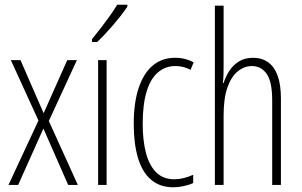

<svg xmlns="http://www.w3.org/2000/svg" viewBox="-20 -784 1279 814"><path d="M143 -273 26 -529H67L165 -304L265 -529H306L187 -271L310 0H269L164 -239L57 0H16Z M432 0H396V-529H432ZM520 -756Q509 -739 493 -718.5Q477 -698 459 -677Q441 -656 424 -638Q407 -620 392 -606H370V-618Q392 -645 410 -668.5Q428 -692 444.5 -715Q461 -738 477 -764H520Z M715 10Q658 10 620.5 -22Q583 -54 565 -114.5Q547 -175 547 -258Q547 -349 568 -411.5Q589 -474 628 -506.5Q667 -539 722 -539Q745 -539 764.5 -534Q784 -529 801 -520L788 -488Q773 -496 757 -500Q741 -504 724 -504Q681 -504 649.5 -477Q618 -450 601.5 -395.5Q585 -341 585 -259Q585 -188 599 -135Q613 -82 642.5 -53Q672 -24 719 -24Q739 -24 759 -29Q779 -34 799 -43V-8Q782 0 758.5 5Q735 10 715 10Z M928 -503Q928 -480 927.5 -465Q927 -450 925 -432H928Q936 -458 951.5 -482.5Q967 -507 992 -523Q1017 -539 1053 -539Q1091 -539 1117.5 -519.5Q1144 -500 1157.5 -462Q1171 -424 1171 -366V0H1134V-358Q1134 -438 1110.5 -471Q1087 -504 1048 -504Q1016 -504 988.5 -482Q961 -460 944.5 -414Q928 -368 928 -294V0H891V-760H928Z"/></svg>

Font: Noto Sans Khmer ExtraCondensed ExtraLight
Style: Regular
Weight: 250
Width: 2
Designer: Danh Hong and the Monotype Design Team
Foundry: Monotype Imaging Inc.
Version: Version 2.004